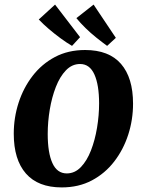

<svg xmlns="http://www.w3.org/2000/svg" viewBox="-20 -804 621 837"><path d="M249 13Q146 13 93 -47.5Q40 -108 40 -221Q40 -291 61 -356Q82 -421 122 -473Q162 -525 219.5 -555.5Q277 -586 351 -586Q455 -586 507.5 -525.5Q560 -465 560 -352Q560 -282 539 -217Q518 -152 478 -100Q438 -48 380.5 -17.5Q323 13 249 13ZM271 -48Q306 -48 332.5 -75.5Q359 -103 376.5 -148Q394 -193 403 -247Q412 -301 412 -353Q412 -434 391.5 -479.5Q371 -525 329 -525Q294 -525 267.5 -497.5Q241 -470 223.5 -425Q206 -380 197 -326.5Q188 -273 188 -220Q188 -138 208.5 -93Q229 -48 271 -48ZM485 -639 447 -604Q425 -620 400 -640Q375 -660 352.5 -682Q330 -704 313 -725L388 -784ZM329 -642 294 -604Q270 -618 243.5 -637.5Q217 -657 192.5 -678Q168 -699 149 -719L220 -784Z"/></svg>

Font: Yrsa
Style: Italic
Weight: 400
Italic angle: -7.10001°
Designer: Anna Giedrys (Yrsa+Rasa design), David Brezina (Yrsa art-direction, Rasa art-direction, design)
Foundry: Rosetta Type Foundry
Version: Version 2.004